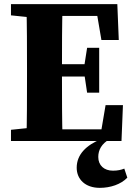

<svg xmlns="http://www.w3.org/2000/svg" viewBox="-20 -677 635 922"><path d="M32.7 0H193.7V-68.7H177.9L32.7 -53.7V0ZM106.7 0H280.6C277.6 -103 277.6 -207 277.6 -314.1V-347C277.6 -452 277.6 -556 280.6 -657H106.7C109.7 -554 109.7 -450 109.7 -347V-310C109.7 -205 109.7 -101 106.7 0ZM193.7 0H563.4L570.4 -172.2H487L462.2 -25.8L497.2 -55.8H193.7V0ZM193.7 -309.6H413.9V-368.6H193.7V-309.6ZM398.3 -231.9H456.3V-447.3H398.3L383.3 -351.4V-332.8L398.3 -231.9ZM32.7 -603.3 177.9 -588.3H193.7V-657H32.7V-603.3ZM467 -484.8H550.4L543.4 -657H193.7V-600.5H477.2L442.2 -630.5L467 -484.8ZM348.3 128.4C348.3 183.4 388.7 225.1 459.3 225.1C510.2 225.1 560.4 208.4 591.4 176.2L576.9 132.7C561.3 138.9 544.9 142.6 522.5 142.6C480.2 142.6 451.9 117.6 451.9 76.8C451.9 43.3 467.5 13.3 507.3 -9.4H466.3C394.6 19.8 348.3 64.5 348.3 128.4Z"/></svg>

Font: Source Serif Variable
Style: Regular
Weight: 389
Designer: Frank Grießhammer
Foundry: Adobe Systems Incorporated
Version: Version 3.001;hotconv 1.0.111;makeotfexe 2.5.65597